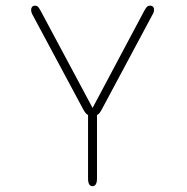

<svg xmlns="http://www.w3.org/2000/svg" viewBox="-20 -646 659 676"><path d="M305.5 9.5Q290 9.5 290 -18V-241Q281.5 -245 273 -261L93.5 -596Q89.5 -603.5 89.5 -611.5Q89.5 -617.5 93 -621.8Q96.5 -626 103 -626Q111 -626 115.2 -620.5Q119.5 -615 125.5 -603.5L306 -266L485.5 -603.5Q491.5 -615 496 -620.5Q500.5 -626 508.5 -626Q515.5 -626 519 -622Q522.5 -618 522.5 -612.5Q522.5 -608.5 521.5 -604.5Q520.5 -600.5 518 -596.5L338.5 -261Q334.5 -253.5 330.8 -248.5Q327 -243.5 321.5 -241V-18Q321.5 9.5 305.5 9.5Z"/></svg>

Font: Sono ExtraLight
Style: Regular
Weight: 200
Designer: Tyler Finck
Foundry: Tyler Finck
Version: Version 2.112